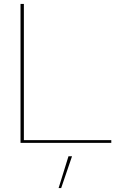

<svg xmlns="http://www.w3.org/2000/svg" viewBox="-20 -724 588 973"><path d="M101 -14H544V0H84V-704H101ZM345 68 290 229H277L327 68Z"/></svg>

Font: Prodigy Sans Thin
Style: Regular
Weight: 100
Designer: Wei Huang
Foundry: Wei Huang
Version: Version 1.003; ttfautohint (v1.8.3)